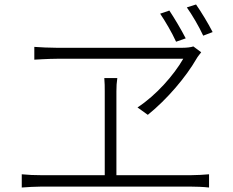

<svg xmlns="http://www.w3.org/2000/svg" viewBox="-20 -862 1040 856"><path d="M928 -719C907 -760 877 -809 854 -842L813 -829C837 -795 866 -746 886 -703ZM808 -691C788 -730 757 -782 735 -815L694 -801C717 -767 747 -716 765 -676ZM797 -600C755 -527 676 -437 593 -383L639 -350C726 -420 810 -520 856 -600C862 -611 870 -619 877 -629L842 -655C831 -651 811 -649 794 -649H231C197 -649 163 -651 133 -653V-596C133 -596 198 -600 233 -600ZM499 -81V-455C499 -477 500 -494 503 -514H445C447 -494 447 -473 447 -455V-81H161C134 -81 106 -82 77 -85V-26C107 -28 134 -30 161 -30H833C851 -30 886 -29 912 -26V-85C886 -83 861 -81 833 -81Z"/></svg>

Font: Noto Sans JP Light
Style: Regular
Weight: 300
Designer: Ryoko NISHIZUKA (kana & ideographs); Paul D. Hunt (Latin, Greek & Cyrillic); Wenlong ZHANG (bopomofo); Sandoll Communica
Foundry: Adobe Systems Incorporated
Version: Version 1.004;PS 1.004;hotconv 1.0.82;makeotf.lib2.5.63406